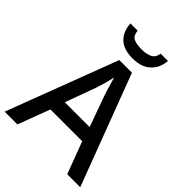

<svg xmlns="http://www.w3.org/2000/svg" viewBox="-259 -1047 1171 1171"><g transform="rotate(45 326.5 -461.5)"><path d="M540 0 462 -207H188L110 0H0L272 -717H381L652 0ZM361 -500Q358 -509 350.5 -532.5Q343 -556 336 -581Q329 -606 325 -620Q318 -588 308.5 -554Q299 -520 292 -500L219 -300H433ZM486 -923Q481 -859 439 -820Q397 -781 322 -781Q244 -781 205 -819Q166 -857 162 -923H224Q229 -881 254 -870Q279 -859 324 -859Q361 -859 389 -871.5Q417 -884 423 -923Z"/></g></svg>

Font: Noto Sans Syriac Medium
Style: Regular
Weight: 500
Designer: Patrick Giasson and the Monotype Design Team
Foundry: Monotype Imaging Inc.
Version: Version 3.000; ttfautohint (v1.8.4.7-5d5b)